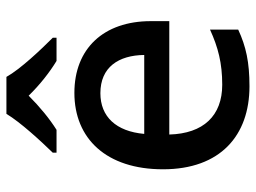

<svg xmlns="http://www.w3.org/2000/svg" viewBox="-122 -684 816 613"><g transform="rotate(-90 286.5 -378.0)"><path d="M347 -766H229C202 -721 142 -656 105 -618V-606H178C213 -628 251 -659 287 -695C322 -659 363 -627 398 -606H472V-618C435 -655 372 -721 347 -766ZM296 -549C150 -549 52 -447 52 -266C52 -83 160 10 317 10C394 10 444 -1 498 -26V-116C441 -90 391 -77 322 -77C223 -77 166 -137 163 -246H525V-305C525 -456 437 -549 296 -549ZM295 -466C378 -466 416 -408 417 -326H165C173 -416 220 -466 295 -466Z"/></g></svg>

Font: Noto Sans Lisu Medium
Style: Regular
Weight: 500
Designer: Monotype Design Team. David Williams.
Foundry: Monotype Imaging Inc.
Version: Version 2.102